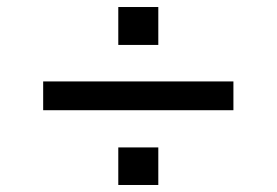

<svg xmlns="http://www.w3.org/2000/svg" viewBox="-20 -559 788 547"><path d="M103 -245V-327H645V-245ZM317 -32V-139H431V-32ZM317 -431V-539H431V-431Z"/></svg>

Font: Nunito Sans 7pt Expanded SemiBold
Style: Regular
Weight: 600
Width: 7
Designer: Vernon Adams
Foundry: Vernon Adams
Version: Version 3.101;gftools[0.9.27]